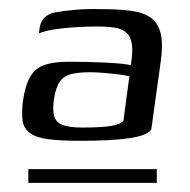

<svg xmlns="http://www.w3.org/2000/svg" viewBox="-20 -616 416 420"><path d="M42 -246H323V-216H42ZM156 -308Q112 -308 85.5 -311.5Q59 -315 45.5 -325Q32 -335 29.5 -351.5Q27 -368 30 -394Q35 -429 46 -448Q57 -467 77.5 -474Q98 -481 132 -481Q150 -481 171 -480.5Q192 -480 212 -479Q232 -478 246.5 -476.5Q261 -475 266 -473Q271 -502 268.5 -519Q266 -536 256.5 -544.5Q247 -553 231 -555.5Q215 -558 193 -558Q169 -558 145 -556.5Q121 -555 100.5 -552Q80 -549 65 -543L67 -557Q70 -572 79.5 -579.5Q89 -587 101 -589Q116 -592 144 -594.5Q172 -597 202 -596Q242 -596 269 -592Q296 -588 311.5 -576Q327 -564 332 -540.5Q337 -517 331 -477L311 -333Q303 -320 265 -314Q227 -308 156 -308ZM160 -337Q202 -337 223 -340.5Q244 -344 250 -352L263 -449Q257 -451 241 -453Q225 -455 207.5 -456.5Q190 -458 178 -458Q152 -458 136 -454Q120 -450 111 -437.5Q102 -425 98 -399Q95 -377 98 -363.5Q101 -350 115 -343.5Q129 -337 160 -337Z"/></svg>

Font: Genos Thin Medium
Style: Italic
Weight: 500
Italic angle: -8°
Version: Version 1.010